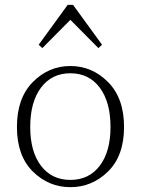

<svg xmlns="http://www.w3.org/2000/svg" viewBox="-20 -759 582 794"><path d="M271 -677 155 -560 140 -574 260 -739H282L402 -574L387 -560ZM437 -234Q437 -337 392.5 -396.5Q348 -456 271 -456Q194 -456 149.5 -396.5Q105 -337 105 -234Q105 -132 149.5 -73.5Q194 -15 271 -15Q348 -15 392.5 -73.5Q437 -132 437 -234ZM115.5 -419.5Q181 -486 271 -486Q361 -486 427 -419.5Q493 -353 493 -234Q493 -115 427 -50Q361 15 271 15Q181 15 115.5 -50Q50 -115 50 -234Q50 -353 115.5 -419.5Z"/></svg>

Font: TypoPRO Source Serif Pro
Style: Regular
Weight: 300
Designer: Frank Grießhammer
Foundry: Adobe Systems Incorporated
Version: Version 1.017;PS (version unavailable);hotconv 1.0.79;makeot